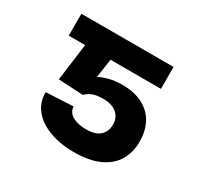

<svg xmlns="http://www.w3.org/2000/svg" viewBox="-120 -676 867 834"><g transform="rotate(30 314.0 -259.5)"><path d="M248 -226.1 123.5 -232.4 162.6 -528.3H528.3V-418.5H275.4L261.7 -324.2Q278.8 -334 307.6 -341.8Q336.4 -349.6 369.6 -350.1Q431.2 -351.1 474.4 -329.8Q517.6 -308.6 540.3 -268.6Q563 -228.5 563 -171.9Q563 -120.6 539.6 -79.8Q516.1 -39.1 465.8 -15.1Q415.5 8.8 334 8.8Q290.5 8.8 249 -1Q207.5 -10.7 174.3 -30.8Q141.1 -50.8 121.3 -82Q101.6 -113.3 101.6 -155.8L237.8 -162.6Q239.7 -133.3 266.1 -118.4Q292.5 -103.5 334 -103.5Q381.3 -103.5 403.6 -124.5Q425.8 -145.5 425.8 -180.2Q425.8 -213.9 401.9 -234.9Q377.9 -255.9 333 -255.9Q299.3 -255.9 279.1 -247.3Q258.8 -238.8 248 -226.1ZM219.2 -528.3V-418.5H65.9V-528.3Z"/></g></svg>

Font: Inter Cardless
Style: Bold
Weight: 700
Designer: Rasmus Andersson
Foundry: rsms
Version: Version 4.001;git-9221beed3